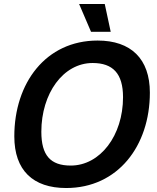

<svg xmlns="http://www.w3.org/2000/svg" viewBox="-20 -930 790 966"><path d="M438 -770H537L507 -910H378ZM313 16C573 16 734 -196 734 -464C734 -634 639 -726 471 -726C210 -726 52 -512 52 -244C52 -73 146 16 313 16ZM336 -97C234 -97 188 -148 188 -267C188 -460 298 -613 446 -613C548 -613 599 -560 599 -441C599 -248 484 -97 336 -97Z"/></svg>

Font: Geist SemiBold
Style: Italic
Weight: 600
Italic angle: -12°
Designer: Basement.studio, Andrés Briganti, Mateo Zaragoza
Foundry: Basement.studio, Vercel, Andrés Briganti, Guido Ferreyra, Mateo Zaragoza
Version: Version 1.500